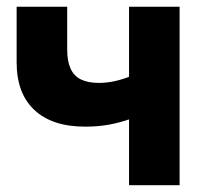

<svg xmlns="http://www.w3.org/2000/svg" viewBox="-20 -542 593 562"><path d="M229.2 -171.3Q132.5 -171.3 80.6 -220.1Q28.7 -268.8 28.7 -359.5V-522.2H176.7V-396.6Q176.7 -362.9 186.6 -341.2Q196.4 -319.4 217 -309.4Q237.6 -299.3 270 -299.3Q292.3 -299.3 316 -304.5Q339.7 -309.8 362.9 -319.2V-194.2Q328.9 -182.5 297.7 -176.9Q266.4 -171.3 229.2 -171.3ZM357.7 0V-522.2H505.7V0Z"/></svg>

Font: TikTok Sans Light
Style: Regular
Weight: 300
Version: Version 4.000